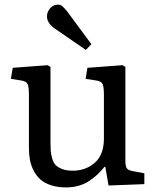

<svg xmlns="http://www.w3.org/2000/svg" viewBox="-20 -796 674 830"><path d="M351.1 -580.1 217.8 -671.9Q183.1 -695.8 183.1 -725.1Q183.1 -744.6 196.8 -760.3Q210.4 -775.9 231 -775.9Q241.2 -775.9 249 -769.5Q256.8 -763.2 270 -747.1L375 -605ZM265.1 14.2Q229.5 14.2 201.4 5.1Q173.3 -3.9 155.5 -19.5Q137.7 -35.2 126 -57.4Q114.3 -79.6 109.6 -104Q105 -128.4 105 -157.2V-386.2Q105 -421.4 99.1 -433.1Q93.3 -444.8 70.8 -448.2L26.9 -455.1L35.2 -502.9L186 -514.2L198.2 -506.8V-186Q198.2 -160.2 199.2 -145Q200.2 -129.9 205.6 -111.1Q210.9 -92.3 220.7 -82.3Q230.5 -72.3 248.8 -65.2Q267.1 -58.1 293.9 -58.1Q351.1 -58.1 390.1 -92.8Q429.2 -127.4 429.2 -196.8V-386.2Q429.2 -421.4 423.3 -433.1Q417.5 -444.8 395 -448.2L350.1 -455.1L357.9 -502.9L509.8 -514.2L522 -506.8V-101.1Q522 -77.6 528.1 -68.6Q534.2 -59.6 554.2 -56.2L604 -46.9V0L449.2 5.9L435.1 -75.2H432.1Q415.5 -55.2 400.4 -41Q385.3 -26.9 365 -13.4Q344.7 0 319.6 7.1Q294.4 14.2 265.1 14.2Z"/></svg>

Font: Literata Book
Style: Regular
Weight: 400
Designer: Latin by Veronika Burian and Jose Scaglione. Greek by Irene Vlachou. Cyrillic by Vera Evstafieva
Foundry: TypeTogether
Version: Version 2.003;PS 002.003;hotconv 1.0.88;makeotf.lib2.5.64775